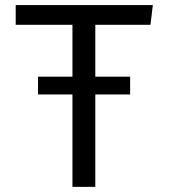

<svg xmlns="http://www.w3.org/2000/svg" viewBox="-20 -726 655 746"><path d="M127.7 -359V-428.2H261.5V-629.7H41V-706.2H573.8L564.6 -629.7H350.3V-428.2H485.6V-359H350.3V0H261.5V-359Z"/></svg>

Font: FiraCode Nerd Font
Style: Regular
Weight: 400
Designer: Carrois Corporate, Edenspiekermann AG, Nikita Prokopov
Foundry: Carrois Corporate, Edenspiekermann AG, Nikita Prokopov
Version: Version 6.002;Nerd Fonts 2.2.2